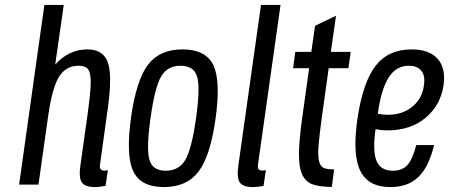

<svg xmlns="http://www.w3.org/2000/svg" viewBox="-20 -750 1824 780"><path d="M334.7 -549.3Q297 -549.3 264 -533.6Q231 -517.9 204.3 -487.6L239 -730H160.3L57.6 0H136.3L174.3 -269.1Q190.4 -388.4 218.3 -435.6Q246.1 -482.9 299.3 -482.9Q318.7 -482.9 330.4 -475.5Q342 -468.1 346 -447.8Q350 -427.4 347.6 -390.9Q345.1 -354.3 337.1 -295.1L306.9 -80.1Q299.3 -28.9 312.1 -9.4Q324.9 10 364.9 10Q374.7 10 385.1 8.9Q395.4 7.7 408.9 5.1L418.1 -58.9Q413.1 -57.6 410.6 -57.2Q408 -56.9 404.7 -56.9Q392.1 -56.9 388.1 -63.5Q384.1 -70.1 386.7 -83.9L418.1 -310.9Q436.7 -444 418.1 -496.6Q399.4 -549.3 334.7 -549.3Z M512.4 -272.9Q490.9 -119.3 521.2 -54.6Q551.6 10 645.9 10Q739.1 10 786.9 -53.4Q834.7 -116.7 855.7 -268.3Q877.3 -421.9 846.6 -485.6Q816 -549.3 721 -549.3Q628.4 -549.3 581.1 -486.9Q533.7 -424.4 512.4 -272.9ZM591.6 -271Q609.1 -395.4 634.4 -439.1Q659.6 -482.9 713.1 -482.9Q767.1 -482.9 780.6 -439.1Q794.1 -395.4 776.6 -271Q759 -145.9 733.1 -101.1Q707.3 -56.4 653.3 -56.4Q599.7 -56.4 586.9 -101.1Q574 -145.9 591.6 -271Z M1040.3 -730 948.6 -80.1Q941 -28.1 953.9 -9.1Q966.9 10 1006.6 10Q1016.4 10 1026.9 8.9Q1037.4 7.7 1050.6 5.1L1060.1 -58.9Q1048.9 -57.1 1047.9 -57.1Q1033.6 -57.1 1029.9 -63.5Q1026.1 -69.9 1028.4 -83.9L1119.7 -730Z M1179.6 -539.3 1170.7 -472.9H1235.9L1208.6 -277.6Q1195.3 -184.3 1194.5 -127.8Q1193.7 -71.3 1207.7 -41Q1221.7 -10.7 1251.1 -0.7Q1280.6 9.3 1328 9.3L1337.4 -61.7Q1311.4 -61.7 1296.6 -67.1Q1281.9 -72.6 1276.3 -94.4Q1270.7 -116.1 1274.1 -159.6Q1277.6 -203.1 1288.3 -279.3L1315.3 -472.9H1395.4L1404.6 -539.3H1324.1L1345 -686L1259.9 -645.3L1244.7 -539.3Z M1431.4 -262.7Q1411.4 -120.4 1444 -55.2Q1476.6 10 1565.9 10Q1637.3 10 1679.9 -31.1Q1722.4 -72.3 1743.4 -160.7H1671.3Q1656 -102.3 1634.9 -79.4Q1613.9 -56.4 1576.4 -56.4Q1526.6 -56.4 1509.9 -95.9Q1493.1 -135.4 1505.7 -225.6Q1516.6 -222.9 1528.8 -221.6Q1541 -220.4 1554.1 -220.4Q1648.7 -220.4 1709.6 -272.1Q1770.6 -323.7 1782 -404.4Q1791.6 -473 1757.8 -511.1Q1724 -549.3 1651.9 -549.3Q1557 -549.3 1505.1 -481.7Q1453.1 -414.1 1431.4 -262.7ZM1640.6 -482.9Q1675.6 -482.9 1691.9 -462.2Q1708.3 -441.6 1702.1 -402.7Q1695 -349.1 1655 -316.4Q1615 -283.7 1555.6 -283.7Q1545.6 -283.7 1535.9 -284.8Q1526.1 -285.9 1514.7 -287.9Q1528.7 -388 1559.1 -435.4Q1589.4 -482.9 1640.6 -482.9Z"/></svg>

Font: Secuela ExtLt
Style: Italic
Weight: 200
Italic angle: -8°
Designer: Fernando Haro
Foundry: deFharo
Version: Version 1.704